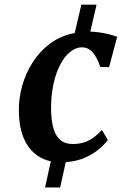

<svg xmlns="http://www.w3.org/2000/svg" viewBox="-20 -704 563 844"><path d="M178 120 203.5 5Q138 -9 101 -65Q64 -121 63 -215.5Q62 -270 77.2 -325.5Q92.5 -381 123.2 -429.5Q154 -478 200.2 -512.5Q246.5 -547 308.5 -559L337.5 -683.5H404.5L377 -565Q396 -564.5 417.5 -561.5Q439 -558.5 459.5 -553.2Q480 -548 495 -542L459.5 -409L421 -409.5Q413 -433.5 402 -453Q391 -472.5 376 -484.2Q361 -496 340 -496Q313.5 -496 288.8 -476.2Q264 -456.5 244.8 -420Q225.5 -383.5 214.8 -333.2Q204 -283 204.5 -222.5Q205.5 -169 216.2 -135.5Q227 -102 247.8 -86.5Q268.5 -71 299 -71Q329.5 -71 352.8 -79.2Q376 -87.5 394.2 -101.5Q412.5 -115.5 428 -132.5L454 -89Q441.5 -71 416.5 -49.5Q391.5 -28 354.8 -11.5Q318 5 269 9L244.5 120Z"/></svg>

Font: Merriweather 24pt
Style: Bold Italic
Weight: 700
Italic angle: -7.8°
Designer: Eben Sorkin
Foundry: Eben Sorkin
Version: Version 2.101